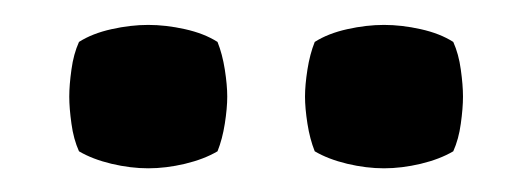

<svg xmlns="http://www.w3.org/2000/svg" viewBox="-20 -700 438 158"><path d="M37 -620.5Q37 -630 38.8 -642.8Q40.5 -655.5 45 -665.5Q56 -672.5 71.8 -676Q87.5 -679.5 102 -679.5Q116.5 -679.5 132.2 -676Q148 -672.5 159 -665.5Q163 -655.5 165 -642.8Q167 -630 167 -620.5Q167 -611 165 -598.2Q163 -585.5 159 -575.5Q148 -569 132.2 -565.2Q116.5 -561.5 102 -561.5Q87.5 -561.5 71.8 -565.2Q56 -569 45 -575.5Q40.5 -585.5 38.8 -598.2Q37 -611 37 -620.5ZM231 -620.5Q231 -630 233 -642.8Q235 -655.5 239 -665.5Q250 -672.5 265.8 -676Q281.5 -679.5 296 -679.5Q310.5 -679.5 326.2 -676Q342 -672.5 353 -665.5Q357.5 -655.5 359.2 -642.8Q361 -630 361 -620.5Q361 -611 359.2 -598.2Q357.5 -585.5 353 -575.5Q342 -569 326.2 -565.2Q310.5 -561.5 296 -561.5Q281.5 -561.5 265.8 -565.2Q250 -569 239 -575.5Q235 -585.5 233 -598.2Q231 -611 231 -620.5Z"/></svg>

Font: Signika Light SemiBold
Style: Regular
Weight: 600
Version: Version 2.003;gftools[0.9.32]